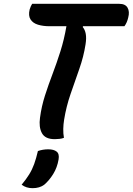

<svg xmlns="http://www.w3.org/2000/svg" viewBox="-20 -720 693 1003"><path d="M314 0Q304 4 291 5.5Q278 7 266 7Q216 7 199 -24.5Q182 -56 189 -105Q197 -165 215 -221Q233 -277 254.5 -333.5Q276 -390 295.5 -451.5Q315 -513 327 -583H238Q205 -583 178.5 -591Q152 -599 139.5 -618.5Q127 -638 135 -671Q141 -690 148 -700H603Q635 -700 646.5 -679.5Q658 -659 650 -629Q644 -602 630 -583H414L412 -579Q424 -565 428 -543Q432 -521 427 -489Q417 -424 394 -359Q371 -294 348.5 -228.5Q326 -163 315 -95Q311 -71 310.5 -46.5Q310 -22 314 0ZM178 69Q204 60 232 60Q261 60 276 72Q291 84 286 113Q279 155 258 189Q237 223 211 245Q187 263 150 263Q117 263 93 245Q117 216 132.5 191Q148 166 158.5 137Q169 108 178 69Z"/></svg>

Font: Recursive Sn Csl St SmB
Style: Italic
Weight: 600
Italic angle: -15°
Version: Version 1.079;hotconv 1.0.112;makeotfexe 2.5.65598; ttfautoh